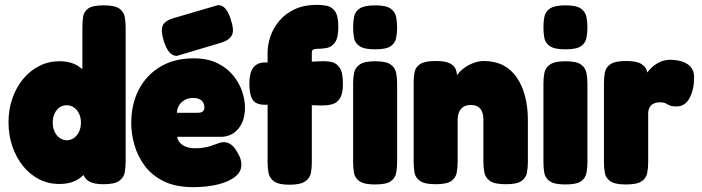

<svg xmlns="http://www.w3.org/2000/svg" viewBox="-20 -750 2888 790"><path d="M224 7Q179 7 141 -12.5Q103 -32 75 -66.5Q47 -101 31 -147.5Q15 -194 15 -247Q15 -300 31 -345.5Q47 -391 75 -425Q103 -459 141.5 -478.5Q180 -498 224 -498Q270 -498 300.5 -479Q331 -460 348.5 -426Q366 -392 373.5 -346Q381 -300 382 -247Q382 -196 375 -150Q368 -104 351 -69Q334 -34 303 -13.5Q272 7 224 7ZM255 -173Q271 -173 284.5 -182.5Q298 -192 305.5 -208.5Q313 -225 313 -245Q313 -266 305.5 -282Q298 -298 284.5 -307.5Q271 -317 254 -317Q238 -317 225 -308Q212 -299 204.5 -282.5Q197 -266 197 -245Q197 -225 204.5 -208.5Q212 -192 225.5 -182.5Q239 -173 255 -173ZM406 8Q366 8 346 -4Q326 -16 319 -43V-638Q319 -660 322 -681Q325 -702 343 -715Q361 -728 406 -728Q452 -728 470.5 -715Q489 -702 493 -681.5Q497 -661 497 -638V-83Q497 -61 493 -40Q489 -19 470 -5.5Q451 8 406 8Z M775 20Q702 20 653 -4.5Q604 -29 575 -68.5Q546 -108 533 -154Q520 -200 520 -243Q520 -322 551.5 -382Q583 -442 640.5 -476Q698 -510 776 -510Q834 -510 874.5 -490Q915 -470 940 -439Q965 -408 976.5 -373Q988 -338 988 -308Q988 -252 960 -219.5Q932 -187 888 -187H709Q711 -173 720.5 -162.5Q730 -152 746 -146Q762 -140 783 -140Q802 -140 817.5 -142.5Q833 -145 844.5 -148.5Q856 -152 866 -156Q876 -160 884.5 -162.5Q893 -165 901 -165Q919 -165 933.5 -153Q948 -141 960 -117Q968 -104 970.5 -93Q973 -82 973 -71Q973 -43 947 -22.5Q921 -2 876.5 9Q832 20 775 20ZM708 -286H794Q808 -286 814.5 -291.5Q821 -297 821 -308Q821 -320 815.5 -329Q810 -338 799.5 -342.5Q789 -347 774 -347Q754 -347 739 -338Q724 -329 716 -315Q708 -301 708 -286ZM708 -520Q690 -520 677 -535Q664 -550 654 -581Q641 -623 649 -643.5Q657 -664 693 -675L877 -729Q895 -729 908 -714Q921 -699 930 -668Q944 -628 935 -607Q926 -586 892 -575Z M1171 10Q1127 10 1108 -3.5Q1089 -17 1085 -38.5Q1081 -60 1081 -82V-533Q1081 -565 1092.5 -599.5Q1104 -634 1128.5 -663.5Q1153 -693 1191.5 -711.5Q1230 -730 1285 -730Q1305 -730 1325 -726Q1345 -722 1358.5 -703.5Q1372 -685 1372 -639Q1372 -594 1358 -575Q1344 -556 1324 -552.5Q1304 -549 1284 -549Q1279 -549 1275 -548Q1271 -547 1268 -545.5Q1265 -544 1264 -541Q1263 -538 1263 -535V-80Q1263 -58 1259 -37.5Q1255 -17 1235.5 -3.5Q1216 10 1171 10ZM1070 -493H1187L1301 -498Q1323 -499 1343.5 -495Q1364 -491 1377.5 -471.5Q1391 -452 1391 -406Q1391 -364 1378.5 -345Q1366 -326 1346.5 -321Q1327 -316 1304 -316L1192 -319H1066Q1032 -320 1019 -340.5Q1006 -361 1006 -407Q1006 -450 1022 -471.5Q1038 -493 1070 -493Z M1523 9Q1478 9 1459 -4.5Q1440 -18 1436.5 -39Q1433 -60 1433 -82V-408Q1433 -430 1437 -450.5Q1441 -471 1460 -484.5Q1479 -498 1524 -498Q1569 -498 1587.5 -484.5Q1606 -471 1610 -450Q1614 -429 1614 -406V-81Q1614 -59 1610 -38Q1606 -17 1587.5 -4Q1569 9 1523 9ZM1523 -547Q1478 -547 1459 -560.5Q1440 -574 1436.5 -595Q1433 -616 1433 -638Q1433 -661 1437 -681.5Q1441 -702 1460 -715Q1479 -728 1524 -728Q1569 -728 1587.5 -714.5Q1606 -701 1610 -680Q1614 -659 1614 -637Q1614 -615 1610 -594Q1606 -573 1587.5 -560Q1569 -547 1523 -547Z M1772 8Q1727 8 1708 -5.5Q1689 -19 1685.5 -40Q1682 -61 1682 -83V-412Q1682 -434 1686 -454Q1690 -474 1709 -486.5Q1728 -499 1773 -499Q1814 -499 1832.5 -488.5Q1851 -478 1856 -463Q1861 -448 1860.5 -435.5Q1860 -423 1862 -420L1852 -411Q1851 -427 1862 -442.5Q1873 -458 1891 -471Q1909 -484 1930 -491.5Q1951 -499 1970 -499Q2016 -499 2050 -481.5Q2084 -464 2106.5 -431Q2129 -398 2140.5 -353.5Q2152 -309 2152 -255V-82Q2152 -60 2148 -39Q2144 -18 2125.5 -5Q2107 8 2061 8Q2015 8 1996 -5.5Q1977 -19 1973 -40Q1969 -61 1969 -83V-256Q1969 -276 1963.5 -290Q1958 -304 1946.5 -311Q1935 -318 1917 -318Q1899 -318 1887 -310.5Q1875 -303 1869 -289Q1863 -275 1863 -256V-82Q1863 -60 1859 -39Q1855 -18 1836.5 -5Q1818 8 1772 8Z M2306 9Q2261 9 2242 -4.5Q2223 -18 2219.5 -39Q2216 -60 2216 -82V-408Q2216 -430 2220 -450.5Q2224 -471 2243 -484.5Q2262 -498 2307 -498Q2352 -498 2370.5 -484.5Q2389 -471 2393 -450Q2397 -429 2397 -406V-81Q2397 -59 2393 -38Q2389 -17 2370.5 -4Q2352 9 2306 9ZM2306 -547Q2261 -547 2242 -560.5Q2223 -574 2219.5 -595Q2216 -616 2216 -638Q2216 -661 2220 -681.5Q2224 -702 2243 -715Q2262 -728 2307 -728Q2352 -728 2370.5 -714.5Q2389 -701 2393 -680Q2397 -659 2397 -637Q2397 -615 2393 -594Q2389 -573 2370.5 -560Q2352 -547 2306 -547Z M2555 9Q2510 9 2491 -4.5Q2472 -18 2468.5 -39.5Q2465 -61 2465 -83V-409Q2465 -432 2469 -452.5Q2473 -473 2492 -486Q2511 -499 2556 -499Q2600 -499 2618.5 -487Q2637 -475 2641 -460.5Q2645 -446 2645 -438L2633 -434Q2635 -440 2642.5 -451Q2650 -462 2664 -474.5Q2678 -487 2696.5 -495.5Q2715 -504 2738 -504Q2748 -504 2760.5 -502.5Q2773 -501 2786 -497Q2799 -493 2810.5 -485Q2822 -477 2829 -464Q2836 -451 2836 -432Q2836 -382 2817.5 -347Q2799 -312 2764 -312Q2748 -312 2740 -314.5Q2732 -317 2726.5 -320.5Q2721 -324 2714.5 -326.5Q2708 -329 2696 -329Q2683 -329 2673.5 -325.5Q2664 -322 2658 -315.5Q2652 -309 2649.5 -300.5Q2647 -292 2647 -283V-81Q2647 -59 2643 -38Q2639 -17 2620 -4Q2601 9 2555 9Z"/></svg>

Font: Fredoka SemiCondensed
Style: Bold
Weight: 700
Width: 4
Designer: Ben Nathan
Foundry: Milena B. Brandão, Ben Nathan
Version: Version 2.001